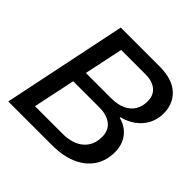

<svg xmlns="http://www.w3.org/2000/svg" viewBox="-185 -896 1062 1062"><g transform="rotate(45 346.5 -364.5)"><path d="M24 0 175 -729H478Q578 -729 629 -682Q680 -635 679 -557Q678 -512 658.5 -475.5Q639 -439 605 -414Q571 -389 525 -377L524 -372Q561 -363 587.5 -340.5Q614 -318 627.5 -286Q641 -254 640 -215Q639 -149 605.5 -100.5Q572 -52 511 -26Q450 0 364 0ZM147 -86H361Q441 -86 485.5 -124Q530 -162 530 -228Q530 -280 495.5 -306.5Q461 -333 405 -333H186L204 -415H415Q463 -415 497.5 -430.5Q532 -446 550.5 -475.5Q569 -505 569 -546Q569 -592 538.5 -617.5Q508 -643 455 -643H264Z"/></g></svg>

Font: Mona Sans ExtraLight Medium
Style: Italic
Weight: 500
Italic angle: -11.6951°
Version: Version 2.000